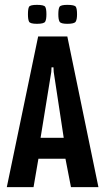

<svg xmlns="http://www.w3.org/2000/svg" viewBox="-20 -770 434 790"><path d="M8 0 137 -620H257L385 0H272L246 -134L264 -117H126L141 -134L118 0ZM145 -191 135 -203H258L244 -191L201 -474L200 -493H192L191 -474ZM257 -672Q230 -672 225 -681Q220 -690 220 -711Q220 -734 225 -742Q230 -750 257 -750Q287 -750 292 -742Q297 -734 297 -711Q297 -690 291.5 -681Q286 -672 257 -672ZM132 -672Q104 -672 99.5 -681Q95 -690 95 -711Q95 -734 99.5 -742Q104 -750 132 -750Q161 -750 166 -742Q171 -734 171 -711Q171 -690 166 -681Q161 -672 132 -672Z"/></svg>

Font: Smooch Sans Thin
Style: Bold
Weight: 700
Version: Version 1.010